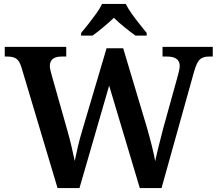

<svg xmlns="http://www.w3.org/2000/svg" viewBox="-20 -951 1100 971"><path d="M88 -612Q78 -644 62 -654.5Q46 -665 17 -665H4V-714H315V-665H292Q232 -665 232 -617Q232 -609 235 -595.5Q238 -582 242 -569L321 -290Q332 -251 341.5 -211Q351 -171 358 -137Q365 -172 374.5 -212Q384 -252 397 -295L519 -707H603L723 -306Q737 -257 748 -213Q759 -169 765 -136Q772 -170 783 -214Q794 -258 806 -304L876 -556Q880 -570 884.5 -588.5Q889 -607 889 -617Q889 -665 825 -665H802V-714H1056V-665H1037Q1008 -665 991.5 -651Q975 -637 961 -587L797 0H687L532 -518L382 0H271ZM390 -784Q406 -803 426.5 -829Q447 -855 466.5 -882Q486 -909 496 -931H616Q627 -909 646 -882Q665 -855 686 -829Q707 -803 722 -784V-771H665Q641 -788 609.5 -813.5Q578 -839 556 -861Q533 -839 502.5 -813.5Q472 -788 448 -771H390Z"/></svg>

Font: Noto Serif Myanmar SemiBold
Style: Regular
Weight: 600
Designer: Ben Mitchell and the Monotype Design Team
Foundry: Monotype Imaging Inc.
Version: Version 2.106; ttfautohint (v1.8.4.7-5d5b)